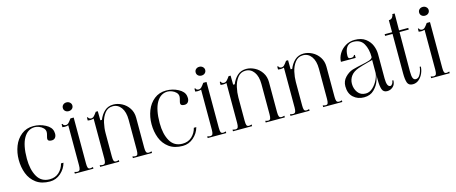

<svg xmlns="http://www.w3.org/2000/svg" viewBox="-40 -1128 3919 1649"><g transform="rotate(-15 1919.0 -304.0)"><path d="M40 -239Q40 -303 62 -359.5Q84 -416 128.5 -451.5Q173 -487 235 -487Q292 -487 341.5 -461Q391 -435 398 -395Q400 -381 400 -376Q400 -354 389 -340.5Q378 -327 358 -327Q323 -327 323 -349Q323 -358 328 -375Q334 -395 334 -408Q334 -428 319 -443.5Q304 -459 283 -467Q262 -475 245 -475Q182 -475 146 -412.5Q110 -350 110 -230Q110 -133 145.5 -71Q181 -9 255 -9Q306 -9 339 -40Q372 -71 383 -116H405Q391 -64 349 -27Q307 10 252 10Q178 10 130.5 -25Q83 -60 61.5 -116.5Q40 -173 40 -239Z M521 -571Q521 -588 533 -599Q545 -610 563 -610Q581 -610 593.5 -598.5Q606 -587 606 -571Q606 -554 594 -543Q582 -532 563 -532Q545 -532 533 -543Q521 -554 521 -571ZM500 -10Q518 -10 523 -22.5Q528 -35 528 -60V-416Q513 -411 496 -411Q489 -411 475 -413V-440H484Q484 -433 491.5 -428Q499 -423 509 -423Q523 -423 534 -434Q545 -445 561 -468H590V-60Q590 -34 594.5 -22Q599 -10 615 -10Q623 -10 640 -15V0H475V-15Q492 -10 500 -10Z M1136 -10Q1144 -10 1161 -15V0H991V-15Q1008 -10 1016 -10Q1032 -10 1036.5 -22Q1041 -34 1041 -60V-328Q1041 -397 1012.5 -436Q984 -475 938 -475Q894 -475 867.5 -440.5Q841 -406 830.5 -359Q820 -312 820 -269V-60Q820 -34 824.5 -22Q829 -10 845 -10Q853 -10 870 -15V0H700V-15Q717 -10 725 -10Q743 -10 748 -22.5Q753 -35 753 -60V-415Q738 -410 721 -410Q714 -410 700 -412V-439H709Q709 -432 716.5 -427Q724 -422 734 -422Q748 -422 759 -433Q770 -444 786 -467H804L805 -386H819Q837 -431 868.5 -459.5Q900 -488 947 -488Q985 -488 1022.5 -468.5Q1060 -449 1084 -412.5Q1108 -376 1108 -328V-60Q1108 -35 1113 -22.5Q1118 -10 1136 -10Z M1221 -239Q1221 -303 1243 -359.5Q1265 -416 1309.5 -451.5Q1354 -487 1416 -487Q1473 -487 1522.5 -461Q1572 -435 1579 -395Q1581 -381 1581 -376Q1581 -354 1570 -340.5Q1559 -327 1539 -327Q1504 -327 1504 -349Q1504 -358 1509 -375Q1515 -395 1515 -408Q1515 -428 1500 -443.5Q1485 -459 1464 -467Q1443 -475 1426 -475Q1363 -475 1327 -412.5Q1291 -350 1291 -230Q1291 -133 1326.5 -71Q1362 -9 1436 -9Q1487 -9 1520 -40Q1553 -71 1564 -116H1586Q1572 -64 1530 -27Q1488 10 1433 10Q1359 10 1311.5 -25Q1264 -60 1242.5 -116.5Q1221 -173 1221 -239Z M1702 -571Q1702 -588 1714 -599Q1726 -610 1744 -610Q1762 -610 1774.5 -598.5Q1787 -587 1787 -571Q1787 -554 1775 -543Q1763 -532 1744 -532Q1726 -532 1714 -543Q1702 -554 1702 -571ZM1681 -10Q1699 -10 1704 -22.5Q1709 -35 1709 -60V-416Q1694 -411 1677 -411Q1670 -411 1656 -413V-440H1665Q1665 -433 1672.5 -428Q1680 -423 1690 -423Q1704 -423 1715 -434Q1726 -445 1742 -468H1771V-60Q1771 -34 1775.5 -22Q1780 -10 1796 -10Q1804 -10 1821 -15V0H1656V-15Q1673 -10 1681 -10Z M2317 -10Q2325 -10 2342 -15V0H2172V-15Q2189 -10 2197 -10Q2213 -10 2217.5 -22Q2222 -34 2222 -60V-328Q2222 -397 2193.5 -436Q2165 -475 2119 -475Q2075 -475 2048.5 -440.5Q2022 -406 2011.5 -359Q2001 -312 2001 -269V-60Q2001 -34 2005.5 -22Q2010 -10 2026 -10Q2034 -10 2051 -15V0H1881V-15Q1898 -10 1906 -10Q1924 -10 1929 -22.5Q1934 -35 1934 -60V-415Q1919 -410 1902 -410Q1895 -410 1881 -412V-439H1890Q1890 -432 1897.5 -427Q1905 -422 1915 -422Q1929 -422 1940 -433Q1951 -444 1967 -467H1985L1986 -386H2000Q2018 -431 2049.5 -459.5Q2081 -488 2128 -488Q2166 -488 2203.5 -468.5Q2241 -449 2265 -412.5Q2289 -376 2289 -328V-60Q2289 -35 2294 -22.5Q2299 -10 2317 -10Z M2828 -10Q2836 -10 2853 -15V0H2683V-15Q2700 -10 2708 -10Q2724 -10 2728.5 -22Q2733 -34 2733 -60V-328Q2733 -397 2704.5 -436Q2676 -475 2630 -475Q2586 -475 2559.5 -440.5Q2533 -406 2522.5 -359Q2512 -312 2512 -269V-60Q2512 -34 2516.5 -22Q2521 -10 2537 -10Q2545 -10 2562 -15V0H2392V-15Q2409 -10 2417 -10Q2435 -10 2440 -22.5Q2445 -35 2445 -60V-415Q2430 -410 2413 -410Q2406 -410 2392 -412V-439H2401Q2401 -432 2408.5 -427Q2416 -422 2426 -422Q2440 -422 2451 -433Q2462 -444 2478 -467H2496L2497 -386H2511Q2529 -431 2560.5 -459.5Q2592 -488 2639 -488Q2677 -488 2714.5 -468.5Q2752 -449 2776 -412.5Q2800 -376 2800 -328V-60Q2800 -35 2805 -22.5Q2810 -10 2828 -10Z M2913 -123Q2913 -169 2944 -201.5Q2975 -234 3012 -246Q3031 -252 3056.5 -257.5Q3082 -263 3091 -265Q3141 -275 3166 -283.5Q3191 -292 3196 -307Q3196 -379 3168.5 -427Q3141 -475 3077 -475Q3037 -475 3017.5 -446.5Q2998 -418 2998 -370Q2998 -357 3003 -351.5Q3008 -346 3026 -346Q3037 -346 3045 -351Q3053 -356 3053 -363H3062V-336H2931Q2931 -372 2952 -407.5Q2973 -443 3010 -465.5Q3047 -488 3092 -488Q3152 -488 3188.5 -460.5Q3225 -433 3240.5 -394.5Q3256 -356 3256 -318V-101Q3256 -26 3288 -26Q3298 -26 3306.5 -39.5Q3315 -53 3315 -67H3325Q3325 -30 3302.5 -10Q3280 10 3251 10Q3217 10 3206.5 -20Q3196 -50 3196 -104V-150Q3196 -136 3182.5 -97Q3169 -58 3135 -24Q3101 10 3045 10Q2989 10 2951 -24.5Q2913 -59 2913 -123ZM3194 -171V-285Q3194 -282 3184 -279Q3174 -276 3159 -273Q3094 -256 3064 -245Q3017 -228 2995 -197.5Q2973 -167 2973 -129Q2973 -85 2997.5 -51.5Q3022 -18 3068 -18Q3102 -18 3131 -45Q3160 -72 3177 -109Q3194 -146 3194 -171Z M3421 -102V-150V-453H3355V-468H3421V-575Q3442 -575 3452.5 -589Q3463 -603 3463 -618H3484L3483 -468H3565V-453H3483L3482 -101Q3482 -61 3489.5 -43.5Q3497 -26 3514 -26Q3534 -26 3547 -44Q3560 -62 3566.5 -84.5Q3573 -107 3573 -120H3583Q3583 -92 3570 -61.5Q3557 -31 3533.5 -10.5Q3510 10 3479 10Q3442 10 3431.5 -18.5Q3421 -47 3421 -102Z M3689 -571Q3689 -588 3701 -599Q3713 -610 3731 -610Q3749 -610 3761.5 -598.5Q3774 -587 3774 -571Q3774 -554 3762 -543Q3750 -532 3731 -532Q3713 -532 3701 -543Q3689 -554 3689 -571ZM3668 -10Q3686 -10 3691 -22.5Q3696 -35 3696 -60V-416Q3681 -411 3664 -411Q3657 -411 3643 -413V-440H3652Q3652 -433 3659.5 -428Q3667 -423 3677 -423Q3691 -423 3702 -434Q3713 -445 3729 -468H3758V-60Q3758 -34 3762.5 -22Q3767 -10 3783 -10Q3791 -10 3808 -15V0H3643V-15Q3660 -10 3668 -10Z"/></g></svg>

Font: Viaoda Libre
Style: Regular
Weight: 400
Designer: Gydient
Version: Version 2.000